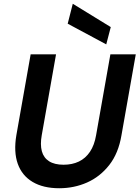

<svg xmlns="http://www.w3.org/2000/svg" viewBox="-20 -989 742 1021"><path d="M295 12Q210 12 153.5 -21.5Q97 -55 74.5 -118Q52 -181 67 -270L143 -700H278L202 -270Q193 -220 202.5 -185Q212 -150 241 -131.5Q270 -113 318 -113Q364 -113 399.5 -130Q435 -147 458.5 -182Q482 -217 491 -270L567 -700H702L626 -270Q610 -174 561 -111.5Q512 -49 443 -18.5Q374 12 295 12ZM545 -753 340 -863 367 -969 569 -845Z"/></svg>

Font: DM Sans 18pt
Style: Bold Italic
Weight: 700
Italic angle: -10°
Designer: Colophon Foundry, Jonny Pinhorn
Foundry: Colophon Foundry
Version: Version 4.004;gftools[0.9.30]